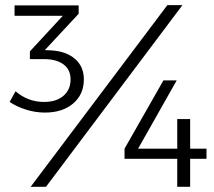

<svg xmlns="http://www.w3.org/2000/svg" viewBox="-20 -720 826 740"><path d="M625 -700.2H683.1L157.2 0H98.1ZM175.8 -525.9Q233.9 -522.9 268.6 -493.4Q303.2 -463.9 303.2 -414.1Q303.2 -356.4 262.2 -321.3Q221.2 -286.1 152.8 -286.1Q116.7 -286.1 80.6 -297.4Q44.4 -308.6 17.1 -327.1L40 -368.2Q87.4 -327.1 149.9 -327.1Q197.3 -327.1 224.6 -350.8Q252 -374.5 252 -414.1Q252 -451.7 224.6 -471.9Q197.3 -492.2 148.9 -492.2H95.2V-522L222.2 -659.2H36.1V-699.2H283.2V-667L152.8 -526.9ZM609.9 -410.2H661.1L512.2 -147H663.1V-261.2H712.9V-147H775.9V-107.9H712.9V0H663.1V-107.9H460V-147Z"/></svg>

Font: Montserrat arm Light
Style: Regular
Weight: 300
Designer: Julieta Ulanovsky
Foundry: Julieta Ulanovsky
Version: Version 6.000;PS 006.000;hotconv 1.0.88;makeotf.lib2.5.64775